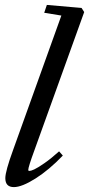

<svg xmlns="http://www.w3.org/2000/svg" viewBox="-20 -745 360 776"><path d="M36.1 11.2Q1.5 11.2 1.5 -24.9Q1.5 -52.7 33.2 -139.6L228 -682.1L158.7 -693.4L169.4 -725.1L309.6 -712.9L320.3 -696.3L119.1 -137.7Q94.2 -69.8 94.2 -58.1Q94.2 -54.2 99.1 -54.2Q105 -54.2 118.4 -60.3Q131.8 -66.4 159.4 -85.4Q187 -104.5 218.8 -133.3L233.9 -116.2Q178.2 -58.1 123.3 -23.4Q68.4 11.2 36.1 11.2Z"/></svg>

Font: Elstob 8pt Medium
Style: Italic
Weight: 500
Italic angle: -20°
Designer: Peter S. Baker
Version: Version 1.015